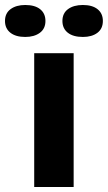

<svg xmlns="http://www.w3.org/2000/svg" viewBox="-81 -749 432 769"><path d="M56 0V-536H214V0ZM251 -601Q212 -601 190.5 -618Q169 -635 169 -665Q169 -696 191.5 -712.5Q214 -729 251 -729Q289 -729 310 -712Q331 -695 331 -665Q331 -634 309 -617.5Q287 -601 251 -601ZM20 -601Q-18 -601 -39.5 -618Q-61 -635 -61 -665Q-61 -696 -38.5 -712.5Q-16 -729 20 -729Q59 -729 80 -712Q101 -695 101 -665Q101 -634 78.5 -617.5Q56 -601 20 -601Z"/></svg>

Font: Mona Sans SemiExpanded
Style: Bold
Weight: 700
Width: 6
Designer: Deni Anggara
Foundry: GitHub
Version: Version 2.000